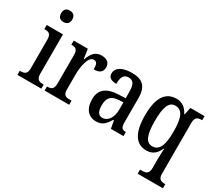

<svg xmlns="http://www.w3.org/2000/svg" viewBox="-161 -1151 2046 1779"><g transform="rotate(30 862.5 -261.5)"><path d="M142 -637C175 -637 202 -654 202 -698C202 -743 175 -759 142 -759C108 -759 83 -743 83 -698C83 -654 108 -637 142 -637ZM18 0H274V-44H263C225 -44 196 -55 196 -116V-536H22V-492H31C68 -492 95 -481 95 -424V-113C95 -54 66 -44 28 -44H18Z M309 0H572V-44H548C512 -44 483 -52 483 -111V-275C483 -360 506 -476 561 -476C595 -476 605 -452 605 -397C667 -397 696 -424 696 -469C696 -516 667 -546 606 -546C535 -546 505 -498 481 -434H477L462 -536H311V-492H314C352 -492 380 -483 380 -424V-116C380 -53 351 -44 312 -44H309Z M862 10C933 10 959 -27 996 -83H1003L1018 0H1153V-44H1150C1111 -44 1097 -60 1097 -115V-374C1097 -500 1041 -547 930 -547C835 -547 766 -514 766 -449C766 -406 795 -386 853 -386C853 -451 867 -495 924 -495C984 -495 995 -447 995 -373V-314L924 -311C794 -306 730 -257 730 -151C730 -41 788 10 862 10ZM896 -48C854 -48 835 -84 835 -145C835 -223 863 -263 948 -268L996 -271V-191C996 -108 956 -48 896 -48Z M1441 236H1711V192H1706C1667 192 1636 183 1636 125V-421C1636 -483 1667 -492 1705 -492H1711V-536H1559L1543 -458H1538C1513 -510 1471 -546 1408 -546C1292 -546 1229 -460 1229 -267C1229 -75 1292 10 1402 10C1470 10 1508 -28 1534 -87H1538C1536 -59 1534 0 1534 40V122C1534 183 1502 192 1464 192H1441ZM1429 -51C1361 -51 1334 -122 1334 -266C1334 -414 1361 -485 1428 -485C1509 -485 1534 -409 1534 -267C1534 -121 1503 -51 1429 -51Z"/></g></svg>

Font: Noto Serif Bengali Condensed Medium
Style: Regular
Weight: 500
Width: 3
Designer: Juan Bruce, Universal Thirst, Indian Type Foundry and the Monotype Design Team.
Foundry: Monotype Imaging Inc.
Version: Version 2.003